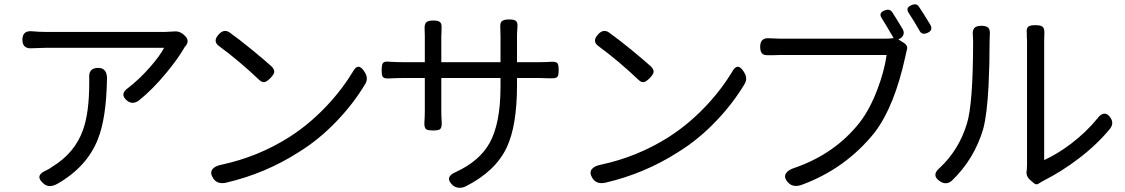

<svg xmlns="http://www.w3.org/2000/svg" viewBox="-20 -860 5321 908"><path d="M188 10Q140 -29 198 -54Q215 -62 228 -72Q333 -136 372 -244Q402 -326 402 -469Q402 -480 402 -491Q398 -539 444 -539Q486 -539 486 -489Q483 -302 443 -202Q391 -70 250 10Q213 30 188 10ZM581 -384Q543 -415 587 -445Q640 -486 689 -542Q735 -594 756 -634H198Q178 -634 137 -632H134Q86 -627 86 -672Q86 -717 133 -712Q166 -709 198 -709H479H760Q772 -709 800 -711Q830 -715 852 -693L856 -689Q877 -668 859 -644Q858 -643 856 -641Q852 -636 851 -633Q817 -576 767 -516Q703 -438 637 -385Q607 -363 581 -384Z M988 -17Q972 -42 984 -59Q996 -75 1027 -81Q1200 -118 1347 -211Q1454 -279 1546 -382Q1603 -446 1647 -518Q1675 -572 1707 -515Q1722 -489 1708 -464Q1653 -372 1576 -291Q1491 -201 1392 -140Q1234 -39 1049 4Q1007 13 988 -17ZM1205 -483Q1110 -573 1016 -642Q984 -665 1015 -698Q1039 -724 1065 -707Q1106 -678 1170 -626Q1238 -570 1264 -546Q1278 -532 1277 -519Q1275 -507 1258.5 -490.5Q1242 -474 1232 -472Q1219 -469 1205 -483Z M2151 28Q2133 27 2121 16Q2079 -23 2137 -47Q2248 -99 2295 -183Q2347 -276 2347 -450V-491H2067V-332Q2067 -311 2069 -279Q2070 -257 2061 -249Q2053 -243 2028 -243Q2003 -243 1995 -249Q1986 -257 1987 -279Q1989 -311 1989 -332V-491H1884Q1855 -491 1817 -489Q1796 -488 1790 -497Q1785 -504 1785 -528Q1785 -554 1791 -562Q1798 -571 1821 -568Q1857 -566 1884 -566H1989V-691Q1989 -714 1988 -724Q1987 -746 1996 -754.5Q2005 -763 2029 -763Q2053 -763 2061.5 -755Q2070 -747 2068 -725Q2068 -720 2068 -710Q2067 -697 2067 -691V-566H2207H2347V-688Q2347 -715 2346 -727Q2344 -751 2353 -759.5Q2362 -768 2388 -768Q2412 -768 2420.5 -760.5Q2429 -753 2427 -731Q2425 -707 2425 -688V-566H2533Q2560 -566 2590 -568Q2610 -569 2617 -560Q2622 -552 2622 -528.5Q2622 -505 2617 -498Q2611 -489 2591 -490Q2584 -490 2567 -490Q2545 -491 2533 -491H2425V-457Q2425 -265 2376 -162Q2323 -50 2183 21Q2167 29 2151 28Z M2782 -17Q2766 -42 2778 -59Q2790 -75 2821 -81Q2994 -118 3141 -211Q3248 -279 3340 -382Q3397 -446 3441 -518Q3469 -572 3501 -515Q3516 -489 3502 -464Q3447 -372 3370 -291Q3285 -201 3186 -140Q3028 -39 2843 4Q2801 13 2782 -17ZM2999 -483Q2904 -573 2810 -642Q2778 -665 2809 -698Q2833 -724 2859 -707Q2900 -678 2964 -626Q3032 -570 3058 -546Q3072 -532 3071 -519Q3069 -507 3052.5 -490.5Q3036 -474 3026 -472Q3013 -469 2999 -483Z M3706 2Q3685 -21 3697 -40Q3707 -57 3740 -67Q3929 -133 4045 -280Q4094 -343 4130 -439Q4162 -523 4173 -600H3922H3672Q3661 -600 3640 -599Q3622 -599 3613 -599Q3592 -598 3583.5 -607.5Q3575 -617 3575 -639Q3575 -683 3619 -679Q3655 -677 3673 -677H4164Q4190 -677 4206 -680Q4173 -737 4150 -774Q4133 -799 4164 -811Q4187 -820 4199 -803Q4217 -776 4249 -722Q4257 -708 4252 -695Q4247 -682 4231 -675L4228 -674L4255 -657Q4276 -643 4268 -622Q4265 -610 4262 -595Q4211 -358 4116 -233Q3978 -61 3769 15Q3729 28 3706 2ZM4328 -716Q4320 -730 4302 -760Q4286 -786 4278 -798Q4260 -823 4291 -836Q4315 -846 4326 -828Q4343 -803 4379 -744L4380 -742Q4394 -716 4365 -704Q4339 -693 4328 -716Z M4426 -2Q4382 -31 4424 -66Q4514 -150 4552 -273Q4582 -366 4582 -667Q4582 -683 4581 -690Q4578 -715 4587 -726.5Q4596 -738 4621 -738Q4645 -738 4654 -728.5Q4663 -719 4661 -695Q4660 -687 4660 -668Q4660 -554 4655 -455Q4648 -319 4630 -251Q4588 -108 4482 -6Q4456 17 4426 -2ZM4869 6 4854 -7Q4829 -27 4836 -57Q4836 -61 4836.5 -69Q4837 -77 4837 -81V-374V-668Q4837 -675 4836 -687Q4836 -697 4836 -702Q4833 -725 4843 -734Q4852 -741 4877 -741Q4902 -741 4911 -733Q4920 -725 4919 -702Q4918 -692 4918 -668V-103Q4980 -131 5046 -181Q5117 -235 5170 -300Q5185 -321 5201.5 -322.5Q5218 -324 5232 -303Q5249 -277 5230 -252Q5170 -178 5081 -110Q5001 -49 4916 -6Q4901 2 4894 7Q4882 17 4869 6Z"/></svg>

Font: GenSenRounded TW R
Style: Regular
Weight: 400
Version: Version 1.501;PS 1;hotconv 16.6.51;makeotf.lib2.5.65220